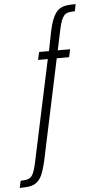

<svg xmlns="http://www.w3.org/2000/svg" viewBox="-151 -779 498 1005"><g transform="rotate(-5 98.5 -276.5)"><path d="M-89 190 -81 153Q-62 153 -48.5 150Q-35 147 -26 138Q-17 129 -11 113Q-5 97 1 70L116 -469H65L74 -510H137L124 -501L146 -612Q153 -646 162 -669.5Q171 -693 181.5 -707.5Q192 -722 206.5 -730Q221 -738 241 -740.5Q261 -743 286 -743L279 -706Q259 -706 245.5 -703Q232 -700 223.5 -691Q215 -682 208.5 -666Q202 -650 196 -623L169 -497L161 -510H237L228 -469H163L51 59Q43 93 35 116.5Q27 140 16 154.5Q5 169 -9 177Q-23 185 -43 187.5Q-63 190 -89 190Z"/></g></svg>

Font: Saira UltraCondensed Light
Style: Regular
Weight: 300
Width: 1
Designer: Hector Gatti with collaboration of the Omnibus-Type team
Foundry: Omnibus-Type
Version: Version 1.101